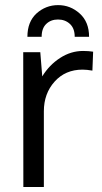

<svg xmlns="http://www.w3.org/2000/svg" viewBox="-20 -743 404 763"><path d="M72.3 0ZM72.8 0Q72.3 -493.2 72.3 -535.6H140.1L147.9 -439.5Q175.8 -484.9 218.8 -512.7Q261.7 -540.5 310.1 -540.5Q332 -540.5 350.1 -537.6L347.2 -462.4Q324.7 -466.3 308.1 -466.3Q239.7 -466.3 197 -418.7Q154.3 -371.1 154.3 -300.8V0ZM88.9 -596.7Q88.9 -656.2 125 -689.5Q162.1 -722.7 210.9 -722.7Q259.8 -722.7 296.9 -689.2Q334 -655.8 334 -596.7H276.9Q276.9 -630.4 257.8 -647.9Q238.8 -665.5 210.4 -665.5Q182.1 -665.5 163.8 -647.9Q145.5 -630.4 145.5 -596.7Z"/></svg>

Font: Oxygen
Style: Normal
Weight: 400
Designer: Vernon Adams
Foundry: Vernon Adams
Version: Version Release 0.2.2 webfont; ttfautohint (v0.8.52-bc40) -l